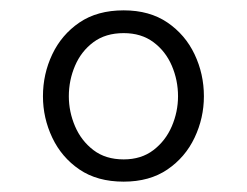

<svg xmlns="http://www.w3.org/2000/svg" viewBox="-20 -770 477 371"><path d="M219 -419Q168 -419 133.5 -442.5Q99 -466 81 -504Q63 -542 63 -584Q63 -627 81 -665Q99 -703 133.5 -726.5Q168 -750 219 -750Q269 -750 303.5 -726.5Q338 -703 356 -665Q374 -627 374 -584Q374 -542 356 -504Q338 -466 303.5 -442.5Q269 -419 219 -419ZM219 -462Q253 -462 276.5 -480Q300 -498 312 -526Q324 -554 324 -584Q324 -615 312 -643Q300 -671 276.5 -688.5Q253 -706 219 -706Q184 -706 160.5 -688.5Q137 -671 125 -643Q113 -615 113 -584Q113 -554 125 -526Q137 -498 160.5 -480Q184 -462 219 -462Z"/></svg>

Font: Be Vietnam Pro ExtraLight
Style: Regular
Weight: 200
Designer: Lam Bao, Tony Le, Vietanh Nguyen
Foundry: Yellow Type Foundry
Version: Version 1.002; ttfautohint (v1.8.3)